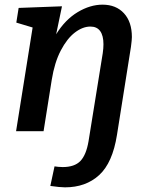

<svg xmlns="http://www.w3.org/2000/svg" viewBox="-20 -563 643 824"><path d="M546 -404Q546 -392 542 -362L482 16Q463 136 405.5 188.5Q348 241 259 241Q238 241 196 235L214 151Q221 152 230 153Q239 154 249 154Q300 154 325 128Q350 102 360 43L421 -335Q424 -356 424 -373Q424 -410 410 -429.5Q396 -449 368 -449Q335 -449 301.5 -423.5Q268 -398 241 -346.5Q214 -295 202 -220L167 0H49L120 -445L50 -466L60 -529L246 -536L221 -416Q260 -479 313.5 -511Q367 -543 420 -543Q478 -543 512 -506Q546 -469 546 -404Z"/></svg>

Font: Bitter Pro SemiBold
Style: Italic
Weight: 600
Italic angle: -9°
Designer: Sol Matas, and Bitter project Authors
Foundry: Sol Matas
Version: Version 1.010